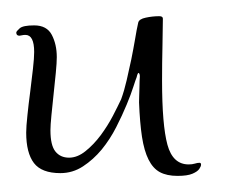

<svg xmlns="http://www.w3.org/2000/svg" viewBox="-20 -226 281 236"><path d="M150.9 -100.1Q150.9 -103.5 151.1 -108.4Q151.4 -113.3 151.4 -118.2Q151.4 -123 151.6 -126.7Q151.9 -130.4 151.9 -131.8Q151.9 -135.3 150.6 -136.2Q149.4 -137.2 147.9 -130.9Q147 -128.9 144 -119.6Q141.1 -110.4 135.7 -97.4Q130.4 -84.5 122.8 -69.6Q115.2 -54.7 105 -42.2Q94.7 -29.8 82 -21.5Q69.3 -13.2 54.2 -13.2Q31.2 -13.2 21.7 -25.6Q12.2 -38.1 12.2 -63Q12.2 -70.3 13.7 -84.2Q15.1 -98.1 17.1 -113Q19 -127.9 20.5 -141.4Q22 -154.8 22 -162.1Q22 -183.1 11.2 -183.1Q8.8 -183.1 6.8 -182.6Q4.9 -182.1 3.9 -182.1Q0 -182.1 0 -186Q0 -187.5 4.2 -191.2Q8.3 -194.8 22 -194.8Q37.6 -194.8 43.7 -183.1Q49.8 -171.4 49.8 -155.8Q49.8 -148.9 48.6 -136.5Q47.4 -124 45.9 -110.4Q44.4 -96.7 43.2 -84.2Q42 -71.8 42 -65.9Q42 -47.4 48.1 -39.8Q54.2 -32.2 64.9 -32.2Q75.2 -32.2 85.2 -40.3Q95.2 -48.3 103.8 -59.8Q112.3 -71.3 118.7 -83.5Q125 -95.7 128.9 -104Q132.8 -114.7 135.7 -127.4Q138.7 -140.1 141.4 -153.1Q144 -166 146 -177.7Q147.9 -189.5 149.9 -198.2Q150.9 -202.6 159.2 -204.3Q167.5 -206.1 175.8 -206.1Q180.2 -206.1 180.2 -203.1Q180.2 -190.9 179.7 -169.9Q179.2 -148.9 179.2 -127Q179.2 -72.3 185.8 -48.1Q192.4 -23.9 211.9 -23.9Q216.3 -23.9 219.5 -24.9Q222.7 -25.9 225.1 -25.9Q227.1 -25.9 227.1 -23.9Q227.1 -25.4 227.1 -23.4Q227.1 -21.5 224.9 -18.3Q222.7 -15.1 216.6 -12.5Q210.4 -9.8 198.2 -9.8Q185.1 -9.8 176.5 -14.4Q168 -19 162.6 -29.8Q157.2 -40.5 154.5 -57.9Q151.9 -75.2 150.9 -100.1Z"/></svg>

Font: Stalemate
Style: Regular
Weight: 400
Designer: Astigmatic (AOETI)
Foundry: Astigmatic (AOETI)
Version: Version 001.000